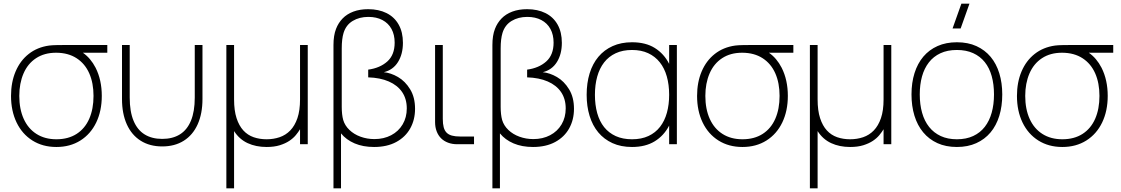

<svg xmlns="http://www.w3.org/2000/svg" viewBox="-20 -785 6099 1045"><path d="M287 15Q212.5 15 156.5 -20.2Q100.5 -55.5 70.2 -118.5Q40 -181.5 40 -263Q40 -337.5 65 -396.2Q90 -455 136.5 -491.5Q183 -528 247 -537Q263 -539 285.2 -539.5Q307.5 -540 327 -540H564V-498H431Q473.5 -468.5 500.5 -416Q534 -349.5 534 -263Q534 -181.5 503.8 -118.5Q473.5 -55.5 417.5 -20.2Q361.5 15 287 15ZM287 -27Q351.5 -27 397 -56.2Q442.5 -85.5 465.8 -138.8Q489 -192 489 -263Q489 -333 465.8 -385.8Q442.5 -438.5 397 -468Q351.5 -497.5 287 -498Q286 -498 285 -498Q221.5 -498 176.2 -468.2Q131 -438.5 108 -385Q85 -331.5 85 -263Q85 -191.5 109 -138.2Q133 -85 178.5 -56Q224 -27 287 -27Z M644 -246V-540H686V-254Q686 -178 706.8 -128Q727.5 -78 767 -53.5Q806.5 -29 863 -29Q919.5 -29 959 -53.5Q998.5 -78 1019.2 -128Q1040 -178 1040 -254V-540H1082V-246Q1082 -166.5 1055.8 -108.2Q1029.5 -50 980.2 -19Q931 12 863 12Q795 12 745.8 -19Q696.5 -50 670.2 -108.2Q644 -166.5 644 -246Z M1254 -244Q1254 -183.5 1267.5 -142Q1281 -100.5 1304.5 -75Q1328 -49.5 1360.5 -38.2Q1393 -27 1431 -27Q1468.5 -27 1501.8 -38.2Q1535 -49.5 1559.8 -75Q1584.5 -100.5 1598.8 -142Q1613 -183.5 1613 -244V-540H1655V0H1613V-81.5Q1604 -66.5 1590 -49.5Q1576 -32.5 1554.5 -18.2Q1533 -4 1502.8 5.5Q1472.5 15 1431 15Q1373 15 1327.8 -6Q1282.5 -27 1254 -71.5V240H1212V-540H1254Z M1795 -540Q1795 -592 1809 -628Q1821.5 -660.5 1844.8 -684.5Q1868 -708.5 1903.2 -721.8Q1938.5 -735 1984 -735Q2041 -735 2083.8 -713.8Q2126.5 -692.5 2149.8 -651.2Q2173 -610 2173 -552Q2173 -490.5 2146.2 -447.5Q2119.5 -404.5 2069 -392Q2107 -388.5 2146.2 -365.8Q2185.5 -343 2212.2 -299.2Q2239 -255.5 2239 -193Q2239 -133.5 2213 -86.5Q2187 -39.5 2136.8 -12.2Q2086.5 15 2016 15Q1956 15 1910.2 -4.5Q1864.5 -24 1836 -59V240H1795ZM2018 -28Q2069 -28 2109 -49Q2149 -70 2171.5 -108Q2194 -146 2194 -195Q2194 -246.5 2168.8 -283.8Q2143.5 -321 2096.2 -341.5Q2049 -362 1984 -364V-406Q2047.5 -414.5 2087.8 -450.2Q2128 -486 2128 -553Q2128 -596 2110.8 -627.5Q2093.5 -659 2061.2 -676Q2029 -693 1985 -693Q1936 -693 1899.8 -671.2Q1863.5 -649.5 1850 -606Q1840 -573.5 1840 -521V-204Q1840 -161 1848 -132Q1857 -101.5 1881.8 -77.8Q1906.5 -54 1942.2 -41Q1978 -28 2018 -28Z M2560 0H2468.5Q2441 0 2418.5 -8.5Q2396 -17 2380.5 -32.5Q2365 -48 2356.5 -70.5Q2348 -93 2348 -120.5V-540H2390V-138Q2390 -111 2394.8 -92.8Q2399.5 -74.5 2410.5 -63.2Q2421.5 -52 2439.5 -47Q2457.5 -42 2484 -42H2560Z M2660 -540Q2660 -592 2674 -628Q2686.5 -660.5 2709.8 -684.5Q2733 -708.5 2768.2 -721.8Q2803.5 -735 2849 -735Q2906 -735 2948.8 -713.8Q2991.5 -692.5 3014.8 -651.2Q3038 -610 3038 -552Q3038 -490.5 3011.2 -447.5Q2984.5 -404.5 2934 -392Q2972 -388.5 3011.2 -365.8Q3050.5 -343 3077.2 -299.2Q3104 -255.5 3104 -193Q3104 -133.5 3078 -86.5Q3052 -39.5 3001.8 -12.2Q2951.5 15 2881 15Q2821 15 2775.2 -4.5Q2729.5 -24 2701 -59V240H2660ZM2883 -28Q2934 -28 2974 -49Q3014 -70 3036.5 -108Q3059 -146 3059 -195Q3059 -246.5 3033.8 -283.8Q3008.5 -321 2961.2 -341.5Q2914 -362 2849 -364V-406Q2912.5 -414.5 2952.8 -450.2Q2993 -486 2993 -553Q2993 -596 2975.8 -627.5Q2958.5 -659 2926.2 -676Q2894 -693 2850 -693Q2801 -693 2764.8 -671.2Q2728.5 -649.5 2715 -606Q2705 -573.5 2705 -521V-204Q2705 -161 2713 -132Q2722 -101.5 2746.8 -77.8Q2771.5 -54 2807.2 -41Q2843 -28 2883 -28Z M3664 -540V0H3622V-101.5Q3593.5 -46.5 3543.2 -15.8Q3493 15 3420 15Q3359.5 15 3313.5 -6Q3267.5 -27 3236.2 -64.5Q3205 -102 3189 -154.2Q3173 -206.5 3173 -269Q3173 -333 3189.2 -385.8Q3205.5 -438.5 3237 -476Q3268.5 -513.5 3314.5 -534.2Q3360.5 -555 3420 -555Q3494 -555 3544 -523.8Q3594 -492.5 3622 -437.5V-540ZM3420 -513Q3369 -513 3331 -495.2Q3293 -477.5 3268 -445.2Q3243 -413 3230.5 -368.2Q3218 -323.5 3218 -269Q3218 -214 3230.5 -169.2Q3243 -124.5 3268.2 -93Q3293.5 -61.5 3331.5 -44.2Q3369.5 -27 3420 -27Q3471.5 -27 3509.5 -44.8Q3547.5 -62.5 3572.5 -94.8Q3597.5 -127 3609.8 -171.5Q3622 -216 3622 -269Q3622 -324 3609.2 -369Q3596.5 -414 3571 -446Q3545.5 -478 3507.8 -495.5Q3470 -513 3420 -513Z M4021 15Q3946.5 15 3890.5 -20.2Q3834.5 -55.5 3804.2 -118.5Q3774 -181.5 3774 -263Q3774 -337.5 3799 -396.2Q3824 -455 3870.5 -491.5Q3917 -528 3981 -537Q3997 -539 4019.2 -539.5Q4041.5 -540 4061 -540H4298V-498H4165Q4207.5 -468.5 4234.5 -416Q4268 -349.5 4268 -263Q4268 -181.5 4237.8 -118.5Q4207.5 -55.5 4151.5 -20.2Q4095.5 15 4021 15ZM4021 -27Q4085.5 -27 4131 -56.2Q4176.5 -85.5 4199.8 -138.8Q4223 -192 4223 -263Q4223 -333 4199.8 -385.8Q4176.5 -438.5 4131 -468Q4085.5 -497.5 4021 -498Q4020 -498 4019 -498Q3955.5 -498 3910.2 -468.2Q3865 -438.5 3842 -385Q3819 -331.5 3819 -263Q3819 -191.5 3843 -138.2Q3867 -85 3912.5 -56Q3958 -27 4021 -27Z M4430 -244Q4430 -183.5 4443.5 -142Q4457 -100.5 4480.5 -75Q4504 -49.5 4536.5 -38.2Q4569 -27 4607 -27Q4644.5 -27 4677.8 -38.2Q4711 -49.5 4735.8 -75Q4760.5 -100.5 4774.8 -142Q4789 -183.5 4789 -244V-540H4831V0H4789V-81.5Q4780 -66.5 4766 -49.5Q4752 -32.5 4730.5 -18.2Q4709 -4 4678.8 5.5Q4648.5 15 4607 15Q4549 15 4503.8 -6Q4458.5 -27 4430 -71.5V240H4388V-540H4430Z M5164.5 -630 5212.5 -765H5256.5L5208.5 -630ZM5188 15Q5128 15 5082 -6Q5036 -27 5004.5 -65Q4973 -103 4957 -155.5Q4941 -208 4941 -271Q4941 -335 4957.5 -387.2Q4974 -439.5 5005.5 -476.8Q5037 -514 5083 -534.5Q5129 -555 5188 -555Q5248.5 -555 5294.5 -534Q5340.5 -513 5371.8 -475.5Q5403 -438 5419 -385.8Q5435 -333.5 5435 -271Q5435 -207 5418.8 -154.2Q5402.5 -101.5 5371 -64Q5339.5 -26.5 5293.5 -5.8Q5247.5 15 5188 15ZM5188 -27Q5239 -27 5277 -44.8Q5315 -62.5 5340 -94.8Q5365 -127 5377.5 -171.8Q5390 -216.5 5390 -271Q5390 -326 5377.5 -370.8Q5365 -415.5 5339.8 -447Q5314.5 -478.5 5276.5 -495.8Q5238.5 -513 5188 -513Q5136.5 -513 5098.5 -495.2Q5060.5 -477.5 5035.5 -445.2Q5010.5 -413 4998.2 -368.8Q4986 -324.5 4986 -271Q4986 -216 4998.8 -171Q5011.5 -126 5037 -94Q5062.5 -62 5100.2 -44.5Q5138 -27 5188 -27Z M5762 15Q5687.5 15 5631.5 -20.2Q5575.5 -55.5 5545.2 -118.5Q5515 -181.5 5515 -263Q5515 -337.5 5540 -396.2Q5565 -455 5611.5 -491.5Q5658 -528 5722 -537Q5738 -539 5760.2 -539.5Q5782.5 -540 5802 -540H6039V-498H5906Q5948.5 -468.5 5975.5 -416Q6009 -349.5 6009 -263Q6009 -181.5 5978.8 -118.5Q5948.5 -55.5 5892.5 -20.2Q5836.5 15 5762 15ZM5762 -27Q5826.5 -27 5872 -56.2Q5917.5 -85.5 5940.8 -138.8Q5964 -192 5964 -263Q5964 -333 5940.8 -385.8Q5917.5 -438.5 5872 -468Q5826.5 -497.5 5762 -498Q5761 -498 5760 -498Q5696.5 -498 5651.2 -468.2Q5606 -438.5 5583 -385Q5560 -331.5 5560 -263Q5560 -191.5 5584 -138.2Q5608 -85 5653.5 -56Q5699 -27 5762 -27Z"/></svg>

Font: Vela Sans ExtLt
Style: Regular
Weight: 200
Designer: Principal design: Mikhail Sharanda - project Manrope.
Design modification: Ravid Balaliev
Foundry: Mikhail Sharanda
Version: Version 1.001